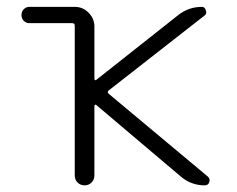

<svg xmlns="http://www.w3.org/2000/svg" viewBox="-20 -565 695 563"><path d="M199.2 -490.2Q199.2 -497.1 191.4 -497.1H66.4Q56.6 -497.1 49.8 -503.9Q43 -510.7 43 -521Q43 -531.2 49.8 -538.1Q56.6 -544.9 66.4 -544.9H199.2Q222.7 -544.9 239.7 -527.8Q256.8 -510.7 256.8 -487.3V-334Q256.8 -331.1 258.8 -330.1Q260.7 -329.1 262.7 -331.1L501 -519.5Q532.2 -544.9 572.3 -544.9Q580.1 -544.9 583.5 -535.2Q586.9 -525.4 581.1 -520.5L298.8 -299.8Q293 -294.9 298.8 -290L589.8 -46.9Q594.7 -42 594.7 -36.1Q594.7 -34.2 593.8 -31.2Q590.8 -21.5 580.1 -21.5Q541 -21.5 510.7 -46.9L262.7 -256.8Q260.7 -258.8 258.8 -257.8Q256.8 -256.8 256.8 -253.9V-50.8Q256.8 -38.1 248.5 -29.8Q240.2 -21.5 228 -21.5Q215.8 -21.5 207.5 -29.8Q199.2 -38.1 199.2 -50.8Z"/></svg>

Font: Gen Jyuu Gothic P Light
Style: Regular
Weight: 200
Designer: [Source Han Sans]
Ryoko NISHIZUKA  (kana & ideographs); Paul D. Hunt (Latin, Greek & Cyrillic); Wenlong ZHANG  (bopomofo
Version: Version 1.002.20150607